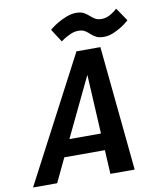

<svg xmlns="http://www.w3.org/2000/svg" viewBox="-139 -939 830 1012"><g transform="rotate(-10 276.5 -433.5)"><path d="M369 0 362 -128H145L84 0H-45L305 -667H433L499 0ZM188 -218H357L340 -535ZM193 -802Q193 -802 205.5 -812Q218 -822 239.5 -834.5Q261 -847 287 -857Q313 -867 338 -867Q364 -867 379 -858.5Q394 -850 405.5 -839.5Q417 -829 430.5 -820.5Q444 -812 466 -812Q488 -812 507 -822Q526 -832 538 -842Q550 -852 550 -852L598 -782Q598 -782 586.5 -772Q575 -762 555 -749.5Q535 -737 510.5 -727Q486 -717 461 -717Q435 -717 419.5 -725.5Q404 -734 393 -744.5Q382 -755 368.5 -763.5Q355 -772 333 -772Q311 -772 289 -762Q267 -752 252.5 -742Q238 -732 238 -732Z"/></g></svg>

Font: Epunda Sans SemiBold
Style: Italic
Weight: 600
Italic angle: -12.0243°
Designer: Simon Atzbach
Foundry: typofactur
Version: Version 2.204; ttfautohint (v1.8.4.7-5d5b)